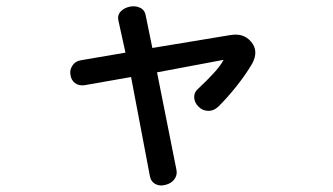

<svg xmlns="http://www.w3.org/2000/svg" viewBox="-20 -604 1040 600"><path d="M234.4 -416Q214.8 -413.1 206.1 -398.4Q197.3 -385.7 200.2 -370.1Q202.1 -354.5 213.9 -344.7Q226.6 -335 245.1 -337.9L389.6 -363.3L448.2 -54.7Q451.2 -36.1 466.8 -28.3Q480.5 -21.5 497.1 -26.4Q514.6 -30.3 524.4 -43Q535.2 -57.6 531.2 -74.2L470.7 -377.9L678.7 -417Q668 -396.5 645.5 -373Q629.9 -355.5 599.6 -327.1Q585.9 -315.4 586.9 -298.8Q587.9 -283.2 599.6 -271.5Q611.3 -258.8 627.9 -257.8Q645.5 -255.9 662.1 -270.5Q691.4 -299.8 717.8 -333Q749 -372.1 768.6 -406.2Q789.1 -445.3 764.6 -473.6Q741.2 -502 698.2 -494.1L456.1 -454.1L435.5 -554.7Q432.6 -573.2 417 -580.1Q402.3 -586.9 384.8 -583Q367.2 -579.1 356.4 -567.4Q345.7 -554.7 350.6 -537.1L372.1 -439.5Z"/></svg>

Font: Gungsuh
Style: Regular
Weight: 400
Version: Version 2.21